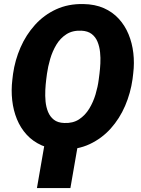

<svg xmlns="http://www.w3.org/2000/svg" viewBox="-20 -741 710 964"><path d="M372.1 -19.5 333.5 203.1H165.5L204.1 -19.5ZM648.9 -372.6 645.5 -343.8Q635.7 -273.9 608.2 -209.7Q580.6 -145.5 535.9 -95.7Q491.2 -45.9 430.2 -17.3Q369.1 11.2 293 9.8Q234.4 8.8 189.7 -11Q145 -30.8 114 -64.7Q83 -98.6 64.9 -142.8Q46.9 -187 41.3 -237.5Q35.6 -288.1 42 -340.8L45.4 -369.6Q55.2 -439 83 -502.7Q110.8 -566.4 155.8 -616.2Q200.7 -666 261.7 -694.1Q322.8 -722.2 398.4 -720.7Q457 -719.7 501.2 -700.2Q545.4 -680.7 576.4 -646.7Q607.4 -612.8 625.5 -568.8Q643.6 -524.9 649.4 -474.9Q655.3 -424.8 648.9 -372.6ZM475.6 -340.8 479.5 -371.1Q482.4 -394 483.9 -422.4Q485.4 -450.7 482.4 -479Q479.5 -507.3 469.7 -531.2Q460 -555.2 440.4 -570.3Q420.9 -585.4 388.7 -586.9Q344.2 -588.9 313.5 -569.1Q282.7 -549.3 262.9 -516.4Q243.2 -483.4 231.9 -444.8Q220.7 -406.2 215.8 -370.6L211.9 -340.3Q209 -317.4 207.5 -288.8Q206.1 -260.3 208.7 -231.9Q211.4 -203.6 221.2 -179.4Q231 -155.3 250.5 -139.9Q270 -124.5 302.7 -123.5Q346.2 -121.6 377 -141.8Q407.7 -162.1 428 -195.3Q448.2 -228.5 459.7 -267.1Q471.2 -305.7 475.6 -340.8Z"/></svg>

Font: Roboto Black
Style: Italic
Weight: 900
Italic angle: -12°
Designer: Christian Robertson
Foundry: Google
Version: Version 3.0; 2020